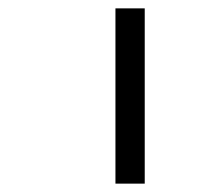

<svg xmlns="http://www.w3.org/2000/svg" viewBox="-20 -610 480 459"><path d="M256 -171V-590H326V-171Z"/></svg>

Font: Ekushey Lal Sabuj Normal
Style: Regular
Weight: 400
Designer: Al Mamun Sumon
Foundry: Al Mamun Sumon
Version: Version 1.0